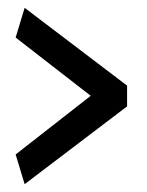

<svg xmlns="http://www.w3.org/2000/svg" viewBox="-20 -490 375 491"><path d="M305 -271 43 -470 20 -394 212 -245 20 -95 43 -19 305 -218Z"/></svg>

Font: Catamaran Thin Medium
Style: Regular
Weight: 500
Version: Version 2.000